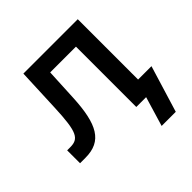

<svg xmlns="http://www.w3.org/2000/svg" viewBox="-178 -659 957 957"><g transform="rotate(-45 301.0 -180.0)"><path d="M28.3 -90.8H7.8V0H45.9C164.1 0 205.6 -77.6 214.4 -256.8L222.7 -425.3H404.3V0H473.6L426.8 156.2H526.4L601.6 -90.3H507.3V-515.6H124L114.3 -286.1C107.4 -119.6 90.3 -90.8 28.3 -90.8Z"/></g></svg>

Font: Inteeer Medium
Style: Regular
Weight: 500
Designer: Rasmus Andersson
Foundry: rsms
Version: Version 4.001;Glyphs 3.4 (3402)